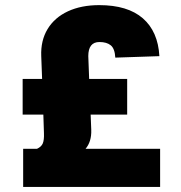

<svg xmlns="http://www.w3.org/2000/svg" viewBox="-20 -737 715 757"><path d="M71.3 0V-150.4H126Q143.1 -158.2 148.7 -171.6Q154.3 -185.1 153.3 -211.9L150.9 -285.2H69.3V-425.8H146L142.6 -515.6Q140.1 -577.1 167.7 -622.6Q195.3 -668 247.8 -692.4Q300.3 -716.8 371.1 -716.8Q483.4 -716.8 543.2 -664.8Q603 -612.8 608.4 -515.6L434.6 -509.8Q432.6 -545.4 416.7 -558.3Q400.9 -571.3 372.1 -571.3Q328.1 -571.3 328.1 -515.6L331.5 -425.8H481.4V-285.2H337.4L339.8 -224.6Q341.3 -178.7 317.4 -150.4H611.3V0Z"/></svg>

Font: Pretendard JP Black
Style: Regular
Weight: 900
Designer: Base glyphs from Inter by Rasmus Andersson; Hangeul glyphs from Noto Sans CJK(Source Han Sans) by Jang Soo-young and Kan
Foundry: Kil Hyung-jin
Version: Version 1.309